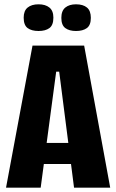

<svg xmlns="http://www.w3.org/2000/svg" viewBox="-20 -872 540 892"><path d="M8 0 131 -660H371L492 0H324L255 -539H241L169 0ZM125 -110V-208H384V-110ZM333 -728Q302 -728 283.5 -741.5Q265 -755 265 -789Q265 -822 283.5 -837Q302 -852 333 -852Q366 -852 384 -837Q402 -822 402 -789Q402 -755 383.5 -741.5Q365 -728 333 -728ZM159 -728Q127 -728 108.5 -741.5Q90 -755 90 -790Q90 -822 108.5 -837Q127 -852 159 -852Q191 -852 209.5 -837Q228 -822 228 -790Q228 -755 209.5 -741.5Q191 -728 159 -728Z"/></svg>

Font: Bricolage Grotesque Condensed ExtraBold
Style: Regular
Weight: 800
Width: 3
Designer: Mathieu Triay
Foundry: Atelier Triay
Version: Version 1.000;gftools[0.9.30]